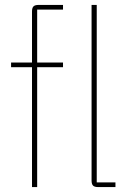

<svg xmlns="http://www.w3.org/2000/svg" viewBox="-20 -760 525 780"><path d="M110 -487H25V-506H110V-713Q110 -728 116 -734Q122 -740 137 -740H236V-721H131V-506H236V-487H131V0H110ZM379 0Q364 0 358 -6Q352 -12 352 -27V-740H373V-19H449V0Z"/></svg>

Font: IBM Plex Sans Condensed Thin
Style: Regular
Weight: 100
Width: 3
Designer: Mike Abbink, Paul van der Laan, Pieter van Rosmalen
Foundry: Bold Monday
Version: Version 1.3